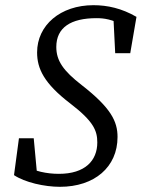

<svg xmlns="http://www.w3.org/2000/svg" viewBox="-20 -705 546 740"><path d="M34 -30C76 -2 151 15 211 15C344 15 433 -61 433 -177C433 -237 408 -289 295 -377C224 -432 197 -471 197 -524C197 -599 253 -635 352 -635C381 -635 410 -631 460 -606L417 -640L424 -500H482L506 -640C449 -673 394 -685 340 -685C213 -685 123 -608 123 -503C123 -441 149 -384 251 -306C341 -237 355 -201 355 -156C355 -86 308 -35 207 -35C160 -35 113 -45 75 -67L123 -32L110 -172H53L34 -30Z"/></svg>

Font: Source Serif Variable
Style: Italic
Weight: 389
Italic angle: -12°
Designer: Frank Grießhammer
Foundry: Adobe Systems Incorporated
Version: Version 3.001;hotconv 1.0.111;makeotfexe 2.5.65597